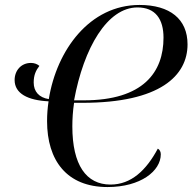

<svg xmlns="http://www.w3.org/2000/svg" viewBox="-20 -748 777 775"><path d="M543 -728C342 -728 209 -546 177 -348C138 -354 116 -378 116 -415C116 -445 125 -464 139 -482C131 -489 119 -494 105 -494C65 -494 39 -463 39 -425C39 -370 93 -343 176 -339C172 -312 170 -286 170 -259C170 -101 249 7 414 7C548 7 629 -58 629 -125C629 -135 625 -144 617 -148C570 -60 509 -3 426 -3C328 -3 272 -82 272 -238C272 -267 274 -300 279 -333H313C627 -333 737 -443 737 -569C737 -671 666 -728 543 -728ZM535 -718C608 -718 640 -670 640 -596C640 -457 559 -343 318 -343H279C318 -555 413 -718 535 -718Z"/></svg>

Font: Noto Serif Display SemiCondensed
Style: Italic
Weight: 400
Width: 4
Italic angle: -12°
Designer: Monotype Design Team
Foundry: Monotype Imaging Inc.
Version: Version 2.009